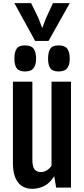

<svg xmlns="http://www.w3.org/2000/svg" viewBox="-20 -1191 534 1219"><path d="M62 -672.4H185.5V-177.7Q185.5 -133.3 199.2 -116Q212.9 -98.6 239.3 -98.6Q278.3 -98.6 307.1 -138.2V-672.4H430.7V0H336.4L324.2 -71.8H323.7Q294.9 -25.9 258.5 -9Q222.2 7.8 185.1 7.8Q126.5 7.8 94.2 -33.4Q62 -74.7 62 -157.2ZM138.2 -737.3Q100.1 -737.3 85.7 -758.1Q71.3 -778.8 71.3 -817.9Q71.3 -859.9 85.4 -881.3Q99.6 -902.8 138.2 -902.8Q178.2 -902.8 193.6 -881.8Q209 -860.8 209 -817.9Q209 -780.3 193.6 -758.8Q178.2 -737.3 138.2 -737.3ZM351.6 -737.3Q313.5 -737.3 299.3 -758.1Q285.2 -778.8 285.2 -817.9Q285.2 -859.9 299.1 -881.3Q313 -902.8 351.6 -902.8Q391.6 -902.8 407.2 -881.8Q422.9 -860.8 422.9 -817.9Q422.9 -780.3 407.2 -758.8Q391.6 -737.3 351.6 -737.3ZM203.1 -931.2 71.3 -1170.9H177.7L223.6 -1077.1L248 -1012.7L272.9 -1077.1L315.9 -1170.9H422.9L288.1 -931.2Z"/></svg>

Font: Fjalla One
Style: Regular
Weight: 400
Designer: Irina Smirnova, Eben Sorkin
Foundry: Sorkin Type
Version: Version 1.002; ttfautohint (v1.8.4.7-5d5b);gftools[0.9.25]